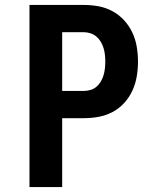

<svg xmlns="http://www.w3.org/2000/svg" viewBox="-20 -755 640 775"><path d="M99 0V-735H319Q349 -735 378.5 -729.5Q408 -724 434.5 -709.5Q461 -695 481.5 -672.5Q502 -650 514.5 -623Q527 -596 532 -566Q537 -536 537 -506Q537 -476 532 -446.5Q527 -417 514.5 -389.5Q502 -362 481.5 -339.5Q461 -317 434.5 -303Q408 -289 378.5 -283.5Q349 -278 319 -278H231V0ZM319 -388Q332 -388 345.5 -392Q359 -396 369.5 -405Q380 -414 387 -426Q394 -438 398 -451.5Q402 -465 403.5 -479Q405 -493 405 -506Q405 -520 403.5 -534Q402 -548 398 -561Q394 -574 387 -586Q380 -598 369.5 -607Q359 -616 345.5 -620.5Q332 -625 319 -625H231V-388Z"/></svg>

Font: Iosevka Curly XBdEx
Style: Regular
Weight: 800
Width: 7
Monospace: yes
Designer: Belleve Invis
Foundry: Belleve Invis
Version: Version 11.1.0; ttfautohint (v1.8.3)